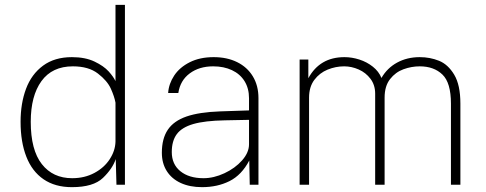

<svg xmlns="http://www.w3.org/2000/svg" viewBox="-20 -763 2006 793"><path d="M65 -260Q65 -336 87.5 -396.2Q110 -456.5 157.8 -491.8Q205.5 -527 277 -527Q332 -527 370.2 -508.8Q408.5 -490.5 428.8 -468Q449 -445.5 457 -428V-743H496V0H461L458 -106Q445 -66.5 405.2 -28.2Q365.5 10 277 10Q207.5 10 160 -22.5Q112.5 -55 88.8 -115.8Q65 -176.5 65 -260ZM457 -178V-339Q452.5 -364 437.8 -396.8Q423 -429.5 384.5 -459.2Q346 -489 281 -489Q195.5 -489 151.2 -428Q107 -367 107 -260Q107 -143.5 152.8 -85.2Q198.5 -27 278 -27Q329.5 -27 370 -48.8Q410.5 -70.5 433.2 -105.5Q456 -140.5 457 -178Z M648.5 -132Q648.5 -190.5 673 -227Q697.5 -263.5 750.2 -281.8Q803 -300 889.5 -303L1008.5 -307V-357Q1008.5 -398 990 -427.8Q971.5 -457.5 938 -473.2Q904.5 -489 860.5 -489Q803 -489 763.8 -460Q724.5 -431 716.5 -379H674.5Q677 -417 699.5 -451Q722 -485 763.8 -506Q805.5 -527 862.5 -527Q917.5 -527 959.2 -506.5Q1001 -486 1024.2 -447.8Q1047.5 -409.5 1047.5 -358V0H1011.5L1009.5 -100Q978 -40 928 -15Q878 10 814.5 10Q764 10 726.5 -7.2Q689 -24.5 668.8 -56.5Q648.5 -88.5 648.5 -132ZM1008.5 -167V-268L908.5 -266Q826 -264.5 778.5 -250.8Q731 -237 710.2 -209Q689.5 -181 689.5 -135Q689.5 -84.5 725 -55.8Q760.5 -27 820.5 -27Q863 -27 907 -47.5Q951 -68 979.8 -100.5Q1008.5 -133 1008.5 -167Z M1217.5 -517H1253.5V-440Q1301 -527 1402.5 -527Q1433.5 -527 1464.5 -517Q1495.5 -507 1520 -487.5Q1544.5 -468 1555.5 -441Q1579 -482 1620.2 -504.5Q1661.5 -527 1713.5 -527Q1756 -527 1793.2 -512Q1830.5 -497 1856 -454.5Q1881.5 -412 1881.5 -335V0H1842.5V-335Q1842.5 -421.5 1807.2 -455.2Q1772 -489 1713.5 -489Q1679.5 -489 1646.5 -477Q1613.5 -465 1591 -436.2Q1568.5 -407.5 1568.5 -360V0H1529.5V-376Q1529.5 -412 1510.2 -437.5Q1491 -463 1461.5 -476Q1432 -489 1401.5 -489Q1366.5 -489 1333.2 -475.5Q1300 -462 1278.2 -433Q1256.5 -404 1256.5 -360V0H1217.5Z"/></svg>

Font: Public Sans VF
Style: Regular
Weight: 400
Designer: Pablo Impallari, Rodrigo Fuenzalida (Modified by Dan O. Williams and USWDS)
Version: Version 1.003